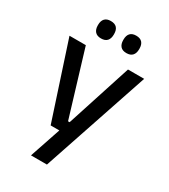

<svg xmlns="http://www.w3.org/2000/svg" viewBox="-204 -765 909 1033"><g transform="rotate(30 250.5 -248.5)"><path d="M296.5 -86.5 244.5 -64 382 -489H482.5L260 172H161L238.5 -57.5L282.5 -20.5H172L18.5 -489H120L242 -86.5ZM172 -561Q147.5 -561 135 -574.8Q122.5 -588.5 122.5 -613.5V-617Q122.5 -642 135 -655.5Q147.5 -669 172 -669Q197.5 -669 209.8 -655.5Q222 -642 222 -617V-613.5Q222 -588.5 209.8 -574.8Q197.5 -561 172 -561ZM330 -561Q305 -561 292.8 -574.8Q280.5 -588.5 280.5 -613.5V-617Q280.5 -642 292.8 -655.5Q305 -669 330 -669Q355 -669 367.2 -655.5Q379.5 -642 379.5 -617V-613.5Q379.5 -588.5 367.2 -574.8Q355 -561 330 -561Z"/></g></svg>

Font: Anek Gurmukhi Medium
Style: Regular
Weight: 500
Designer: Sarang Kulkarni (Gurmukhi), Yesha Goshar (Latin)
Foundry: Ek Type
Version: Version 1.003